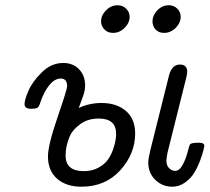

<svg xmlns="http://www.w3.org/2000/svg" viewBox="-20 -703 796 729"><path d="M73.2 -308.1Q73.2 -324.2 88.1 -358.6Q103 -393.1 138.9 -428.5Q174.8 -463.9 220.2 -463.9Q257.3 -463.9 280.3 -439.9Q303.2 -416 303.2 -378.9Q303.2 -369.1 301.5 -360.1Q299.8 -351.1 298.3 -346.4Q296.9 -341.8 290 -323Q283.2 -304.2 278.8 -293Q319.8 -312 365.2 -312Q423.3 -312 458.3 -281.5Q493.2 -251 493.2 -196.8Q493.2 -118.7 436.5 -56.4Q379.9 5.9 289.1 5.9Q231 5.9 196.5 -24.7Q162.1 -55.2 162.1 -108.9Q162.1 -151.9 198.5 -257.8Q234.9 -363.8 234.9 -375Q234.9 -404.8 210.9 -404.8Q187 -404.8 166.5 -378.9Q146 -353 132.8 -313Q127.9 -296.9 121.6 -293.5Q115.2 -290 97.2 -290Q73.2 -290 73.2 -308.1ZM229 -112.8Q229 -52.7 298.8 -53.2Q329.6 -53.2 353.3 -66.2Q377 -79.1 389.4 -96.4Q401.9 -113.8 409.4 -136Q417 -158.2 418.9 -171.6Q420.9 -185.1 420.9 -194.8Q420.9 -252.9 355 -252.9Q312 -252.9 283 -230.5Q253.9 -208 245.1 -186Q229 -148.9 229 -112.8ZM363.8 -622.1Q363.8 -645 382.8 -664.1Q401.9 -683.1 426.8 -683.1Q445.8 -683.1 459 -670.2Q472.2 -657.2 472.2 -639.2Q472.2 -616.2 453.1 -597.2Q434.1 -578.1 409.2 -578.1Q389.2 -578.1 376.5 -591.1Q363.8 -604 363.8 -622.1ZM543 -85.9Q543 -101.1 550.8 -132.8L622.1 -418Q633.3 -458 663.1 -458Q689 -458 690.9 -433.1Q690.9 -423.3 687 -407.2L616.2 -124Q612.3 -104 611.8 -94.2Q611.8 -74.2 622.3 -64.2Q632.8 -54.2 644 -54.2Q661.1 -54.2 673.1 -76.2Q685.1 -98.1 692.1 -125Q699.2 -151.9 701.2 -154.8Q706.1 -160.6 730 -161.1H735.8Q755.9 -161.1 755.9 -148.9Q755.9 -147 752.4 -132.6Q749 -118.2 740 -94Q731 -69.8 718 -47.9Q705.1 -25.9 682.6 -10Q660.2 5.9 633.8 5.9Q596.7 5.9 569.8 -20Q543 -45.9 543 -85.9ZM559.1 -622.1Q559.1 -645 577.6 -664.1Q596.2 -683.1 621.1 -683.1Q640.1 -683.1 653.1 -670.2Q666 -657.2 666 -639.2Q666 -616.2 647 -597.2Q627.9 -578.1 603 -578.1Q583 -578.1 571 -590.6Q559.1 -603 559.1 -622.1Z"/></svg>

Font: CMU Concrete
Style: Italic
Weight: 500
Italic angle: -14.04°
Version: Version 0.7.0